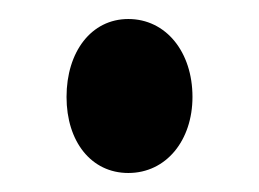

<svg xmlns="http://www.w3.org/2000/svg" viewBox="-20 -386 272 202"><path d="M115 -204C155 -204 182.5 -238.5 182.5 -284C182.5 -331.5 154.5 -366 115 -366C76 -366 50 -331.5 50 -284C50 -237 76 -204 115 -204Z"/></svg>

Font: Libre Caslon Condensed SemiBold
Style: Regular
Weight: 600
Designer: Pablo Impallari, Rodrigo Fuenzalida, Katja Schimmel, Ertekin Erdin
Foundry: Pablo Impallari, Rodrigo Fuenzalida
Version: Version 2.000;gftools[0.9.33]